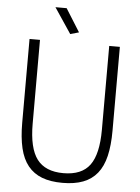

<svg xmlns="http://www.w3.org/2000/svg" viewBox="-61 -968 748 1025"><g transform="rotate(5 313.0 -455.5)"><path d="M285 -785 194 -921H254L331 -798ZM313 10Q248 10 202.5 -7.5Q157 -25 127.5 -61.5Q98 -98 84.5 -155Q71 -212 71 -291V-740H127V-291Q127 -160 171.5 -101Q216 -42 313 -42Q411 -42 454.5 -101Q498 -160 498 -291V-740H555V-291Q555 -212 541.5 -155Q528 -98 498.5 -61.5Q469 -25 423 -7.5Q377 10 313 10Z"/></g></svg>

Font: Encode Sans Compressed
Style: Light
Weight: 300
Designer: Pablo Impallari, Andres Torresi
Foundry: Pablo Impallari, Andres Torresi
Version: Version 1.000; ttfautohint (v1.00) -l 8 -r 50 -G 200 -x 14 -